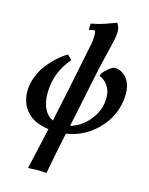

<svg xmlns="http://www.w3.org/2000/svg" viewBox="-149 -866 959 1232"><g transform="rotate(15 330.5 -250.0)"><path d="M644 -347.7Q644 -266.1 605.5 -192.1Q566.9 -118.2 496.6 -66.7Q426.3 -15.1 338.4 -2Q311 123.5 283.2 273.4Q241.7 271 224.6 271L160.6 273.9Q193.4 131.3 222.7 -1Q124.5 -14.2 76.7 -68.6Q28.8 -123 28.8 -201.7Q28.8 -248.5 45.9 -294.2Q63 -339.8 86.9 -372.6Q110.8 -405.3 139.4 -433.1Q168 -460.9 188 -475.3Q208 -489.7 220.2 -496.1L249.5 -466.3Q157.2 -359.9 157.2 -221.7Q157.2 -162.6 177.2 -120.8Q197.3 -79.1 235.8 -61.5Q277.8 -254.9 348.1 -606.4Q352.5 -628.4 352.5 -650.4Q352.5 -689.9 344.7 -689.9Q338.9 -689.9 307.6 -683.1L308.6 -725.1Q335 -730 358.4 -736.1Q381.8 -742.2 396 -747.1Q410.2 -752 433.8 -760.7Q457.5 -769.5 472.7 -774.4Q489.7 -749.5 489.7 -723.1Q489.7 -690.4 481 -652.8Q475.6 -629.4 460.7 -568.8Q445.8 -508.3 435.3 -461.9Q424.8 -415.5 413.6 -357.9Q363.8 -112.8 351.1 -57.1Q425.8 -78.6 478 -144.5Q530.3 -210.4 530.3 -291Q530.3 -340.8 506.1 -373Q481.9 -405.3 450.7 -415.5L454.1 -428.7Q466.3 -447.3 491.7 -469Q517.1 -490.7 532.7 -490.7Q577.6 -490.7 610.8 -452.1Q644 -413.6 644 -347.7Z"/></g></svg>

Font: Flanker
Style: Bold Italic
Weight: 700
Italic angle: -12°
Designer: Flanker
Version: Version 2.000